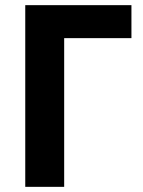

<svg xmlns="http://www.w3.org/2000/svg" viewBox="-20 -725 556 745"><path d="M78 0V-705H490V-577H229V0Z"/></svg>

Font: Nunito Sans 7pt Condensed ExtraBold
Style: Regular
Weight: 800
Width: 3
Designer: Vernon Adams
Foundry: Vernon Adams
Version: Version 3.101;gftools[0.9.27]